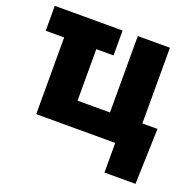

<svg xmlns="http://www.w3.org/2000/svg" viewBox="-122 -665 973 951"><g transform="rotate(20 364.5 -190.0)"><path d="M367.2 -535.6V-404.3H9.8V-535.6ZM106.9 0V-535.6H276.4V-132.8H447.3V-535.6H616.7V0ZM523.4 156.2V0H479V-136.7H696.3L687 156.2Z"/></g></svg>

Font: Inter 20pt ExtraBold
Style: Regular
Weight: 800
Version: Version 4.001;git-66647c0bb